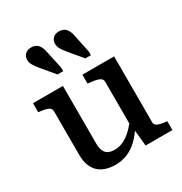

<svg xmlns="http://www.w3.org/2000/svg" viewBox="-191 -962 1051 1111"><g transform="rotate(-30 335.0 -406.5)"><path d="M428 -755 453 -636V-611H416L344 -697Q326 -719 316 -736Q306 -753 306 -772Q306 -793 320.5 -808Q335 -823 361 -823Q390 -823 406 -805.5Q422 -788 428 -755ZM242 -755 268 -636V-611H230L158 -697Q140 -719 130 -736Q120 -753 120 -772Q120 -793 134.5 -808Q149 -823 175 -823Q204 -823 220 -805.5Q236 -788 242 -755ZM224 -538V-155Q224 -126 231.5 -106.5Q239 -87 255.5 -77.5Q272 -68 301 -68Q330 -68 358 -81Q386 -94 413.5 -120Q441 -146 469 -186L468 -124Q441 -81 409.5 -51Q378 -21 341 -5.5Q304 10 261 10Q213 10 178 -7Q143 -24 124.5 -59Q106 -94 106 -145V-435Q106 -455 89.5 -463.5Q73 -472 37 -476L24 -478V-538ZM566 -538V-97Q566 -84 575 -77Q584 -70 600.5 -66Q617 -62 639 -60L645 -58V0H466L454 -119L448 -125V-435Q448 -455 430 -463.5Q412 -472 377 -476L354 -478V-538Z"/></g></svg>

Font: Roboto Serif Medium
Style: Regular
Weight: 500
Designer: Greg Gazdowicz
Foundry: Commercial Type
Version: Version 1.008